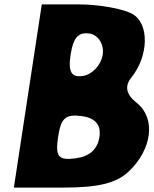

<svg xmlns="http://www.w3.org/2000/svg" viewBox="-20 -903 698 873"><path d="M43 -50H266C428 -50 510 -70 567 -125C672 -225 689 -366 602 -435C554 -473 545 -510 577 -550C657 -650 659 -795 583 -839C542 -863 430 -883 338 -883H170ZM447 -654C440 -608 400 -565 359 -558C305 -549 289 -575 301 -654C313 -733 337 -759 389 -750C428 -743 454 -700 447 -654ZM432 -279C423 -223 386 -191 323 -183C245 -173 231 -191 244 -279C257 -367 278 -385 352 -375C413 -367 441 -335 432 -279Z"/></svg>

Font: Hussar Skorodowane
Style: Ky
Weight: 700
Foundry: Cannot Into Space Fonts
Version: Version 0.892